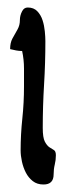

<svg xmlns="http://www.w3.org/2000/svg" viewBox="-20 -758 176 512"><path d="M54 -738Q70 -738 79.5 -728Q89 -718 93.5 -704Q98 -690 99.5 -674.5Q101 -659 101 -648Q101 -590 97.5 -532.5Q94 -475 94 -417Q94 -391 99.5 -380.5Q105 -370 111.5 -365.5Q118 -361 123.5 -358Q129 -355 129 -344Q129 -331 126 -319Q123 -307 123 -293Q123 -266 96 -266Q79 -266 67.5 -275Q56 -284 49 -297.5Q42 -311 38.5 -327Q35 -343 35 -357Q35 -399 39.5 -441.5Q44 -484 44 -528Q44 -551 44 -575Q44 -599 39 -622Q31 -622 23 -623.5Q15 -625 7 -627Q7 -644 13 -655Q19 -666 27 -680Q33 -691 33 -704Q33 -717 39 -728Q44 -738 54 -738Z"/></svg>

Font: Reclame
Style: Regular
Weight: 400
Designer: Peter Wiegel
Foundry: Peter Wiegel
Version: Version 1.000